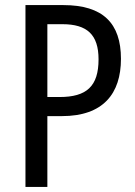

<svg xmlns="http://www.w3.org/2000/svg" viewBox="-20 -734 532 754"><path d="M229 -714H80V0H166V-278H223C385 -278 455 -366 455 -503C455 -643 384 -714 229 -714ZM225 -639C322 -639 367 -598 367 -501C367 -395 320 -353 214 -353H166V-639Z"/></svg>

Font: Noto Sans Bengali Condensed
Style: Regular
Weight: 400
Width: 3
Designer: Jelle Bosma - Monotype Design Team
Foundry: Monotype Imaging Inc.
Version: Version 2.003